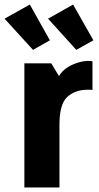

<svg xmlns="http://www.w3.org/2000/svg" viewBox="-51 -823 436 843"><path d="M56 0H210V-275Q210 -366 244.5 -397.5Q279 -429 334 -429Q339 -429 344.5 -429Q350 -429 355 -428V-554Q317 -560 272 -541Q227 -522 208 -489L174 -545H56ZM359 -646 270 -803 160 -741 284 -604ZM168 -646 80 -803 -31 -741 94 -604Z"/></svg>

Font: Secuela Black
Style: Regular
Weight: 900
Designer: Fernando Haro
Foundry: deFharo
Version: Version 1.704